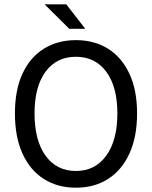

<svg xmlns="http://www.w3.org/2000/svg" viewBox="-20 -853 701 885"><path d="M330.1 12.2Q245.1 12.2 181.6 -28.3Q118.2 -68.8 83.5 -145.5Q48.8 -222.2 48.8 -330.1Q48.8 -438 83.5 -513.2Q118.2 -588.4 181.6 -628.2Q245.1 -668 330.1 -668Q415 -668 478.3 -628.2Q541.5 -588.4 576.7 -512.9Q611.8 -437.5 611.8 -330.1Q611.8 -222.2 576.7 -145.5Q541.5 -68.8 478.3 -28.3Q415 12.2 330.1 12.2ZM330.1 -64.9Q418.5 -64.9 469.7 -135.5Q521 -206.1 521 -330.1Q521 -453.6 469.7 -522.5Q418.5 -591.3 330.1 -591.3Q240.7 -591.3 189.9 -522.5Q139.2 -453.6 139.2 -330.1Q139.2 -206.1 189.9 -135.5Q240.7 -64.9 330.1 -64.9ZM299.3 -720.2 185.5 -833H285.6L373 -720.2Z"/></svg>

Font: Varta Light Medium
Style: Regular
Weight: 500
Version: Version 1.004